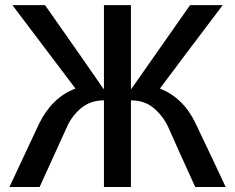

<svg xmlns="http://www.w3.org/2000/svg" viewBox="-20 -744 935 764"><path d="M877.9 0Q848.6 -63.5 758.8 -252Q734.4 -303.7 698.2 -338.9Q662.1 -374 616.2 -391.6Q699.2 -502.9 866.2 -723.6Q834 -723.6 736.3 -723.6Q677.7 -640.6 502.9 -390.6Q502.9 -390.6 501 -390.6Q501 -474.6 501 -723.6Q474.6 -723.6 393.6 -723.6Q393.6 -640.6 393.6 -390.6Q393.6 -390.6 391.6 -390.6Q334 -474.6 159.2 -723.6Q127 -723.6 29.3 -723.6Q91.8 -640.6 280.3 -391.6Q233.4 -374 197.3 -338.9Q161.1 -303.7 135.7 -252Q96.7 -168 17.6 0Q47.9 0 137.7 0Q165 -59.6 246.1 -238.3Q266.6 -284.2 303.7 -314.5Q340.8 -344.7 393.6 -344.7Q393.6 -230.5 393.6 0Q420.9 0 501 0Q501 -85.9 501 -344.7Q554.7 -344.7 590.8 -314.5Q627.9 -284.2 649.4 -238.3Q684.6 -158.2 756.8 0Q787.1 0 877.9 0Z"/></svg>

Font: DaxlinePro-Medium
Style: Medium
Weight: 400
Designer: Hans Reichel
Version: Version 7.502; 2006